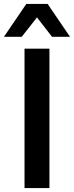

<svg xmlns="http://www.w3.org/2000/svg" viewBox="-45 -951 374 971"><path d="M79 0V-705H205V0ZM-25 -765 88 -931H196L309 -765H218L142 -863L65 -765Z"/></svg>

Font: Nunito Sans 10pt SemiCondensed
Style: Bold
Weight: 700
Width: 4
Designer: Vernon Adams
Foundry: Vernon Adams
Version: Version 3.101;gftools[0.9.27]